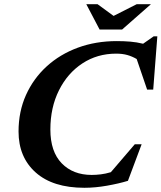

<svg xmlns="http://www.w3.org/2000/svg" viewBox="-20 -878 766 911"><path d="M587 -20Q544.5 -7 488.2 3Q432 13 380.5 13Q231 13 149.5 -59.5Q68 -132 68 -254Q68 -348.5 103.2 -427Q138.5 -505.5 201.5 -563Q264.5 -620.5 349.5 -651.8Q434.5 -683 534 -683Q567 -683 597.8 -680.5Q628.5 -678 659 -670.5L709 -705.5H726.5L707 -453H678L628.5 -598Q607 -610.5 584 -617Q561 -623.5 531 -623.5Q441.5 -623.5 371 -577.2Q300.5 -531 259.8 -449.5Q219 -368 219 -263.5Q219 -158.5 272.8 -103.2Q326.5 -48 415 -48Q436 -48 458.5 -50.8Q481 -53.5 506 -61L619.5 -193.5H652ZM696 -858 559.5 -738H452.5L389.5 -858H443L519 -802.5L628.5 -858Z"/></svg>

Font: Newsreader Text
Style: Bold Italic
Weight: 700
Italic angle: -17°
Designer: Hugues Gentile
Foundry: Production Type
Version: Version 1.001